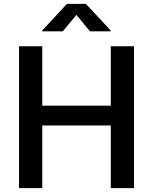

<svg xmlns="http://www.w3.org/2000/svg" viewBox="-20 -965 785 985"><path d="M77.6 0V-727.5H196.8V-422.9H548.3V-727.5H667.5V0H548.3V-321.3H196.8V0ZM302.2 -804.2H196.8V-808.6L323.7 -945.3H420.4L547.9 -808.6V-804.2H441.4L372.1 -888.7Z"/></svg>

Font: Inter
Style: 540
Weight: 540
Designer: Rasmus Andersson
Foundry: rsms
Version: Version 4.001;git-66647c0bb